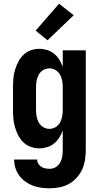

<svg xmlns="http://www.w3.org/2000/svg" viewBox="-20 -791 540 1034"><path d="M248 223Q225 223 202 220Q179 217 157.5 209Q136 201 116.5 187Q97 173 83.5 154.5Q70 136 63 113.5Q56 91 56 68H180Q180 80 186.5 90.5Q193 101 203 107.5Q213 114 224.5 116Q236 118 248 118Q266 118 281 108.5Q296 99 304.5 83.5Q313 68 315.5 50.5Q318 33 318 15V-89Q311 -69 299.5 -50.5Q288 -32 271.5 -18.5Q255 -5 234 1.5Q213 8 192 8Q168 8 145.5 0Q123 -8 106 -24.5Q89 -41 78 -62.5Q67 -84 60.5 -106.5Q54 -129 52 -152.5Q50 -176 50 -200V-320Q50 -344 52 -367.5Q54 -391 60.5 -413.5Q67 -436 78 -457.5Q89 -479 106 -495.5Q123 -512 145.5 -520Q168 -528 192 -528Q213 -528 234 -521.5Q255 -515 271.5 -501.5Q288 -488 299.5 -469.5Q311 -451 318 -431V-520H442V15Q442 42 438 69Q434 96 423 120.5Q412 145 393.5 165.5Q375 186 352 199Q329 212 302 217.5Q275 223 248 223ZM246 -97Q264 -97 279.5 -106.5Q295 -116 303.5 -131.5Q312 -147 315 -164.5Q318 -182 318 -200V-320Q318 -338 315 -355.5Q312 -373 303.5 -388.5Q295 -404 279.5 -413.5Q264 -423 246 -423Q228 -423 212.5 -413.5Q197 -404 188.5 -388.5Q180 -373 177 -355.5Q174 -338 174 -320V-200Q174 -182 177 -164.5Q180 -147 188.5 -131.5Q197 -116 212.5 -106.5Q228 -97 246 -97ZM236 -574 172 -626 298 -771 377 -709Z"/></svg>

Font: Iosevka Term Curly Extrabold
Style: Regular
Weight: 800
Designer: Belleve Invis
Foundry: Belleve Invis
Version: Version 32.3.0